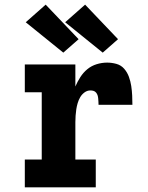

<svg xmlns="http://www.w3.org/2000/svg" viewBox="-20 -808 640 828"><path d="M87 0V-120H160V-410H87V-530H305V-435Q314 -456 326.5 -475.5Q339 -495 356.5 -509.5Q374 -524 396.5 -531Q419 -538 442 -538Q462 -538 482 -532.5Q502 -527 515.5 -511.5Q529 -496 536 -476.5Q543 -457 546 -437Q549 -417 550 -396.5Q551 -376 551 -356H405Q405 -363 404.5 -369.5Q404 -376 403.5 -383Q403 -390 401 -396.5Q399 -403 394.5 -408.5Q390 -414 383.5 -416Q377 -418 370 -418Q356 -418 344.5 -409.5Q333 -401 326 -389Q319 -377 315 -363.5Q311 -350 309 -336.5Q307 -323 306 -309Q305 -295 305 -281V-120H393V0ZM423 -581 261 -712 347 -788 489 -639ZM253 -581 91 -712 177 -788 319 -639Z"/></svg>

Font: Iosevka Curly Slab HvEx
Style: Regular
Weight: 900
Width: 7
Monospace: yes
Designer: Belleve Invis
Foundry: Belleve Invis
Version: Version 11.1.0; ttfautohint (v1.8.3)